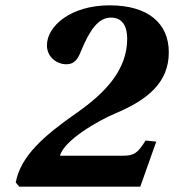

<svg xmlns="http://www.w3.org/2000/svg" viewBox="-20 -700 653 720"><path d="M39 -16 52 0H506L566 -169L526 -173C496 -126 484 -116 439 -116H205C220 -175 353 -250 411 -274C535 -326 613 -391 613 -504C613 -613 535 -680 391 -680C245 -680 156 -602 156 -530C156 -485 194 -459 229 -459C261 -459 273 -481 284 -509C318 -591 350 -634 396 -634C440 -634 457 -600 457 -555C457 -440 378 -354 268 -277C145 -191 58 -116 39 -16Z"/></svg>

Font: Heuristica
Style: Bold Italic
Weight: 700
Italic angle: -13°
Version: Version 1.0.1